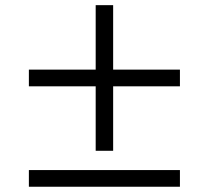

<svg xmlns="http://www.w3.org/2000/svg" viewBox="-20 -670 794 730"><path d="M89.8 40V-23.4H664.1V40ZM410.2 -650.4V-405.3H664.1V-341.8H410.2V-96.7H343.8V-341.8H89.8V-405.3H343.8V-650.4Z"/></svg>

Font: Mgen+ 1c regular
Style: Regular
Weight: 400
Designer: [Source Han Sans]
Ryoko NISHIZUKA  (kana & ideographs); Paul D. Hunt (Latin, Greek & Cyrillic); Wenlong ZHANG  (bopomofo
Version: Version 1.059.20150602